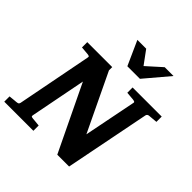

<svg xmlns="http://www.w3.org/2000/svg" viewBox="-248 -1098 1278 1278"><g transform="rotate(45 391.5 -458.5)"><path d="M731.9 -615.2Q717.8 -612.8 714.8 -600.1L596.2 0H484.9L261.2 -464.8L184.1 -69.8Q182.6 -61 187 -58.6Q191.4 -56.2 202.1 -55.2Q210.9 -54.7 220.2 -53.7Q228.5 -52.7 238.5 -51.8Q248.5 -50.8 259.8 -49.8V0H-14.2V-49.8Q-3.4 -50.8 6.6 -51.8Q16.6 -52.7 24.9 -53.7Q34.2 -54.7 43 -55.2Q53.7 -56.2 59.6 -58.6Q65.4 -61 67.9 -70.8L170.9 -601.1Q173.3 -609.9 168 -612.5Q162.6 -615.2 152.8 -616.2Q144 -616.7 134.8 -617.7Q126.5 -618.7 116.5 -619.4Q106.4 -620.1 96.2 -621.1V-670.9H331.1V-640.1L525.9 -232.9L599.1 -601.1Q601.6 -609.9 595.2 -612.5Q588.9 -615.2 580.1 -616.2Q570.8 -616.7 561.5 -617.7Q553.2 -618.7 543 -619.4Q532.7 -620.1 522.9 -621.1V-670.9H796.9V-621.1ZM516.6 -746.1H398.4L321.3 -917.5H404.3L473.6 -823.2L578.6 -917.5H661.6Z"/></g></svg>

Font: Charis SIL Am
Style: Bold Italic
Weight: 700
Italic angle: -11°
Foundry: SIL International
Version: Version 5.000